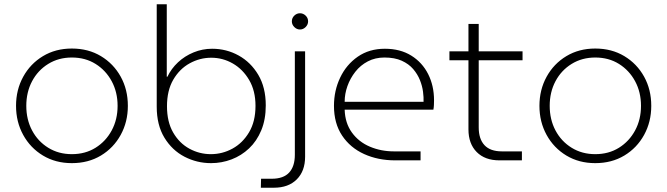

<svg xmlns="http://www.w3.org/2000/svg" viewBox="-20 -750 3121 898"><path d="M316 13Q240 13 181 -22.5Q122 -58 88.5 -119Q55 -180 55 -255Q55 -330 88.5 -391Q122 -452 181 -487.5Q240 -523 316 -523Q393 -523 452 -487.5Q511 -452 544.5 -391.5Q578 -331 578 -255Q578 -180 544.5 -119Q511 -58 452 -22.5Q393 13 316 13ZM316 -29Q379 -29 427 -59Q475 -89 502.5 -140Q530 -191 530 -255Q530 -319 502.5 -370Q475 -421 427 -451Q379 -481 316 -481Q254 -481 205.5 -451Q157 -421 130 -370Q103 -319 103 -255Q103 -191 130 -140Q157 -89 205.5 -59Q254 -29 316 -29Z M967 13Q901 13 843 -17Q785 -47 749 -106Q713 -165 713 -251V-730H760V-391H763Q781 -429 812.5 -458.5Q844 -488 885.5 -505Q927 -522 972 -522Q1039 -522 1096 -490.5Q1153 -459 1188 -400Q1223 -341 1223 -257Q1223 -191 1202 -140.5Q1181 -90 1145 -56Q1109 -22 1063 -4.5Q1017 13 967 13ZM966 -29Q1020 -29 1067.5 -55Q1115 -81 1145 -131.5Q1175 -182 1175 -255Q1175 -325 1145.5 -375.5Q1116 -426 1069 -453Q1022 -480 968 -480Q915 -480 867.5 -454Q820 -428 790.5 -377.5Q761 -327 761 -253Q761 -180 790 -130Q819 -80 866 -54.5Q913 -29 966 -29Z M1200 128 1201 86H1251Q1306 86 1332.5 57Q1359 28 1359 -26V-510H1407V-17Q1407 50 1368 89Q1329 128 1261 128ZM1383 -612Q1368 -612 1356.5 -623.5Q1345 -635 1345 -650Q1345 -666 1356.5 -677Q1368 -688 1383 -688Q1398 -688 1409.5 -677Q1421 -666 1421 -650Q1421 -635 1409.5 -623.5Q1398 -612 1383 -612Z M1828 0Q1748 0 1683 -29.5Q1618 -59 1580 -116Q1542 -173 1542 -255Q1542 -326 1571 -387Q1600 -448 1653.5 -485Q1707 -522 1780 -522Q1852 -522 1903.5 -490Q1955 -458 1982.5 -403.5Q2010 -349 2010 -281Q2010 -270 2009.5 -259Q2009 -248 2007 -237H1592Q1594 -174 1626 -130Q1658 -86 1710 -64Q1762 -42 1822 -42H1947V0ZM1592 -274H1961Q1962 -294 1958.5 -321Q1955 -348 1944 -375.5Q1933 -403 1912.5 -427Q1892 -451 1859 -466Q1826 -481 1778 -481Q1735 -481 1700.5 -463Q1666 -445 1642 -414.5Q1618 -384 1605 -347.5Q1592 -311 1592 -274Z M2316 0Q2248 0 2209.5 -39Q2171 -78 2171 -145V-638H2219V-154Q2219 -100 2246 -71Q2273 -42 2327 -42H2421V0ZM2082 -468V-510H2424V-468Z M2764 13Q2688 13 2629 -22.5Q2570 -58 2536.5 -119Q2503 -180 2503 -255Q2503 -330 2536.5 -391Q2570 -452 2629 -487.5Q2688 -523 2764 -523Q2841 -523 2900 -487.5Q2959 -452 2992.5 -391.5Q3026 -331 3026 -255Q3026 -180 2992.5 -119Q2959 -58 2900 -22.5Q2841 13 2764 13ZM2764 -29Q2827 -29 2875 -59Q2923 -89 2950.5 -140Q2978 -191 2978 -255Q2978 -319 2950.5 -370Q2923 -421 2875 -451Q2827 -481 2764 -481Q2702 -481 2653.5 -451Q2605 -421 2578 -370Q2551 -319 2551 -255Q2551 -191 2578 -140Q2605 -89 2653.5 -59Q2702 -29 2764 -29Z"/></svg>

Font: MuseoModerno Thin ExtraLight
Style: Regular
Weight: 250
Version: Version 1.002